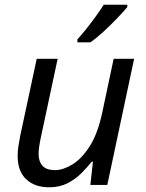

<svg xmlns="http://www.w3.org/2000/svg" viewBox="-20 -786 619 816"><path d="M189 10Q128 10 91.5 -24Q55 -58 55 -123Q55 -146 58.5 -166.5Q62 -187 66 -209L136 -536H225L153 -199Q144 -156 144 -132Q144 -100 160.5 -81.5Q177 -63 214 -63Q248 -63 287.5 -87Q327 -111 361 -164Q395 -217 414 -305L463 -536H550L436 0H364L375 -99H370Q351 -75 325.5 -49.5Q300 -24 266.5 -7Q233 10 189 10ZM309 -606V-619Q327 -638 347.5 -664Q368 -690 387.5 -717Q407 -744 421 -766H521V-756Q507 -739 479.5 -710Q452 -681 421 -652.5Q390 -624 364 -606Z"/></svg>

Font: Noto IKEA Latin
Style: Italic
Weight: 400
Italic angle: -12°
Designer: Monotype Design Team
Foundry: Monotype Imaging Inc.
Version: Version 1.0